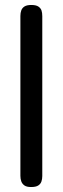

<svg xmlns="http://www.w3.org/2000/svg" viewBox="-20 -602 252 772"><path d="M105 150Q87 150 78 143.5Q69 137 65.5 127Q62 117 62 105V-538Q62 -550 65.5 -560Q69 -570 78.5 -576Q88 -582 106 -582Q125 -582 134.5 -575.5Q144 -569 147 -559.5Q150 -550 150 -537V106Q150 118 146.5 128Q143 138 133.5 144Q124 150 105 150Z"/></svg>

Font: Fredoka SemiCondensed
Style: Regular
Weight: 400
Width: 4
Designer: Ben Nathan
Foundry: Milena B. Brandão, Ben Nathan
Version: Version 2.001